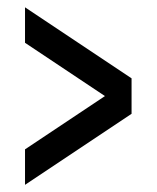

<svg xmlns="http://www.w3.org/2000/svg" viewBox="-20 -606 431 528"><path d="M341.8 -390.6V-293L48.8 -97.7V-195.3L268.6 -341.8L48.8 -488.3V-585.9Z"/></svg>

Font: BabelStone Runic Dotted
Style: Regular
Weight: 400
Designer: Andrew West
Foundry: BabelStone
Version: Version 3.003 March 14, 2022